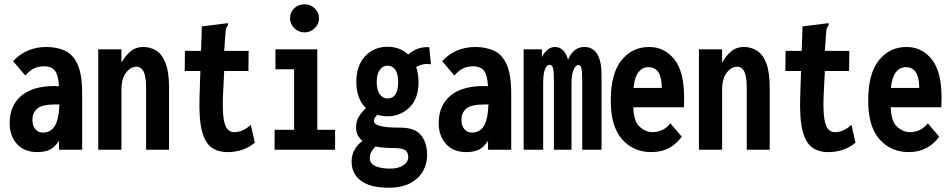

<svg xmlns="http://www.w3.org/2000/svg" viewBox="-20 -698 4440 895"><path d="M154 11Q93 11 59 -27Q25 -65 25 -124Q25 -205 78.5 -251Q132 -297 236 -297Q244 -297 255 -296Q251 -353 234 -371Q217 -389 187 -389Q161 -389 140.5 -380Q120 -371 98 -346L41 -413Q103 -479 196 -479Q245 -479 283 -461.5Q321 -444 342 -397Q363 -350 363 -263V0H255V-42Q236 -12 212.5 -0.5Q189 11 154 11ZM131 -140Q131 -112 144.5 -96Q158 -80 180 -80Q216 -80 235 -110Q254 -140 257 -211Q251 -211 245 -211Q239 -211 235 -211Q176 -211 153.5 -191.5Q131 -172 131 -140Z M438 0V-468H546V-406Q564 -438 588.5 -458.5Q613 -479 648 -479Q681 -479 708.5 -462Q736 -445 752 -403.5Q768 -362 768 -290V0H661V-289Q661 -342 649.5 -364.5Q638 -387 616 -387Q589 -387 567.5 -359Q546 -331 546 -279V0Z M1041 11Q996 11 966 -10.5Q936 -32 921.5 -87Q907 -142 910 -242L914 -367H841L842 -461H917L921 -575L1033 -589L1042 -590L1043 -581Q1038 -574 1034.5 -566.5Q1031 -559 1031 -543L1025 -461H1139L1138 -367H1025L1019 -243Q1017 -180 1022.5 -145Q1028 -110 1040.5 -96Q1053 -82 1070 -82Q1095 -82 1114.5 -92Q1134 -102 1149 -116L1168 -33Q1115 11 1041 11Z M1260 0V-93H1351V-375H1264V-468H1459V-93H1542V0ZM1400 -547Q1372 -547 1352 -566.5Q1332 -586 1332 -613Q1332 -641 1351.5 -659.5Q1371 -678 1400 -678Q1427 -678 1447 -659Q1467 -640 1467 -613Q1467 -586 1447 -566.5Q1427 -547 1400 -547Z M1786 -156Q1761 -156 1739 -163Q1732 -156 1727.5 -149.5Q1723 -143 1723 -134Q1723 -119 1751 -111Q1779 -103 1846 -103Q1914 -103 1942.5 -68Q1971 -33 1971 25Q1971 65 1951.5 100Q1932 135 1892 156Q1852 177 1791 177Q1707 177 1663 145Q1619 113 1619 54Q1619 24 1633 -0.5Q1647 -25 1670 -41Q1656 -52 1647.5 -68.5Q1639 -85 1640 -108Q1640 -133 1653 -154.5Q1666 -176 1686 -194Q1641 -237 1641 -316Q1641 -392 1682 -436Q1723 -480 1786 -480Q1844 -480 1883 -444Q1903 -462 1928 -471Q1953 -480 1981 -478L1989 -398Q1952 -405 1920 -385Q1931 -354 1931 -316Q1931 -238 1888.5 -197Q1846 -156 1786 -156ZM1786 -239Q1836 -239 1836 -316Q1836 -354 1822.5 -373Q1809 -392 1786 -392Q1765 -392 1750.5 -372.5Q1736 -353 1736 -316Q1736 -279 1750 -259Q1764 -239 1786 -239ZM1704 39Q1704 65 1730.5 76.5Q1757 88 1798 88Q1837 88 1860 72.5Q1883 57 1883 35Q1883 10 1867 1Q1851 -8 1816 -8Q1794 -8 1772 -9.5Q1750 -11 1730 -15Q1719 -4 1711.5 9Q1704 22 1704 39Z M2154 11Q2093 11 2059 -27Q2025 -65 2025 -124Q2025 -205 2078.5 -251Q2132 -297 2236 -297Q2244 -297 2255 -296Q2251 -353 2234 -371Q2217 -389 2187 -389Q2161 -389 2140.5 -380Q2120 -371 2098 -346L2041 -413Q2103 -479 2196 -479Q2245 -479 2283 -461.5Q2321 -444 2342 -397Q2363 -350 2363 -263V0H2255V-42Q2236 -12 2212.5 -0.5Q2189 11 2154 11ZM2131 -140Q2131 -112 2144.5 -96Q2158 -80 2180 -80Q2216 -80 2235 -110Q2254 -140 2257 -211Q2251 -211 2245 -211Q2239 -211 2235 -211Q2176 -211 2153.5 -191.5Q2131 -172 2131 -140Z M2421 0V-468H2506V-432Q2531 -479 2567 -479Q2587 -479 2603 -465Q2619 -451 2628 -420Q2653 -479 2704 -479Q2745 -479 2765 -444Q2785 -409 2784 -345V0H2694V-326Q2694 -366 2690 -380.5Q2686 -395 2677 -395Q2663 -395 2653.5 -372.5Q2644 -350 2644 -306V0H2562V-322Q2562 -367 2557.5 -381.5Q2553 -396 2542 -396Q2529 -396 2520.5 -375Q2512 -354 2512 -310V0Z M3016 11Q2933 11 2880 -48.5Q2827 -108 2827 -229Q2827 -355 2877 -417Q2927 -479 3006 -479Q3077 -479 3123 -422Q3169 -365 3169 -243Q3169 -232 3168.5 -220Q3168 -208 3168 -198H2932Q2934 -134 2960.5 -108.5Q2987 -83 3021 -82Q3072 -82 3105 -123L3158 -61Q3106 11 3016 11ZM2933 -288H3065Q3065 -385 3002 -385Q2975 -385 2956.5 -362Q2938 -339 2933 -288Z M3238 0V-468H3346V-406Q3364 -438 3388.5 -458.5Q3413 -479 3448 -479Q3481 -479 3508.5 -462Q3536 -445 3552 -403.5Q3568 -362 3568 -290V0H3461V-289Q3461 -342 3449.5 -364.5Q3438 -387 3416 -387Q3389 -387 3367.5 -359Q3346 -331 3346 -279V0Z M3841 11Q3796 11 3766 -10.5Q3736 -32 3721.5 -87Q3707 -142 3710 -242L3714 -367H3641L3642 -461H3717L3721 -575L3833 -589L3842 -590L3843 -581Q3838 -574 3834.5 -566.5Q3831 -559 3831 -543L3825 -461H3939L3938 -367H3825L3819 -243Q3817 -180 3822.5 -145Q3828 -110 3840.5 -96Q3853 -82 3870 -82Q3895 -82 3914.5 -92Q3934 -102 3949 -116L3968 -33Q3915 11 3841 11Z M4216 11Q4133 11 4080 -48.5Q4027 -108 4027 -229Q4027 -355 4077 -417Q4127 -479 4206 -479Q4277 -479 4323 -422Q4369 -365 4369 -243Q4369 -232 4368.5 -220Q4368 -208 4368 -198H4132Q4134 -134 4160.5 -108.5Q4187 -83 4221 -82Q4272 -82 4305 -123L4358 -61Q4306 11 4216 11ZM4133 -288H4265Q4265 -385 4202 -385Q4175 -385 4156.5 -362Q4138 -339 4133 -288Z"/></svg>

Font: Inconsolata Condensed ExtraBold
Style: Regular
Weight: 800
Width: 3
Monospace: yes
Designer: Raph Levien, Cyreal, Brenton Simpson
Foundry: Raph Levien, Cyreal, Google
Version: Version 3.001; ttfautohint (v1.8.2.53-6de2)